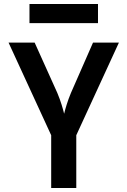

<svg xmlns="http://www.w3.org/2000/svg" viewBox="-20 -944 640 964"><path d="M472 -828V-924H128V-828ZM363 0V-265L577 -730H447L336 -477C319 -437 307 -394 302 -373C297 -394 285 -437 268 -477L154 -730H23L237 -265V0Z"/></svg>

Font: Tekne LDO
Style: Bold
Weight: 700
Monospace: yes
Designer: Alessio Laiso, Mario Rullo, Paolo Rosset
Foundry: Alessio Laiso
Version: Version 1.000;hotconv 1.0.109;makeotfexe 2.5.65596